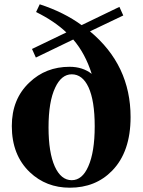

<svg xmlns="http://www.w3.org/2000/svg" viewBox="-20 -857 667 894"><path d="M391 -82Q421 -149 421 -269Q421 -388 392 -451Q364 -511 314 -511Q266 -511 237 -449Q206 -384 206 -264Q206 -147 235 -82Q264 -18 314 -18Q363 -18 391 -82ZM399 -711Q588 -554 588 -312Q588 -150 502 -62Q425 17 305 17Q195 17 119 -55Q35 -135 35 -270Q35 -396 117 -473Q193 -546 304 -546Q365 -546 407 -513Q377 -608 321 -673L147 -589L129 -629L289 -706Q233 -759 148 -801L165 -837Q278 -800 360 -740L536 -825L554 -785Z"/></svg>

Font: Source Han Serif CN Heavy
Style: Regular
Weight: 900
Designer: Ryoko NISHIZUKA  (kana & ideographs); Frank Grießhammer (Latin, Greek & Cyrillic); Wenlong ZHANG  (bopomofo); Sandoll Co
Foundry: Adobe Systems Incorporated
Version: Version 1.000;PS 1;hotconv 16.6.53;makeotf.lib2.5.65590